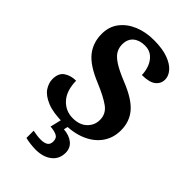

<svg xmlns="http://www.w3.org/2000/svg" viewBox="-284 -816 1148 1148"><g transform="rotate(45 289.5 -242.0)"><path d="M268 10Q179 10 127.5 -11.5Q76 -33 55 -65Q34 -97 34 -130Q34 -181 66 -202Q98 -223 141 -223Q143 -138 184 -94Q225 -50 285 -50Q343 -50 375.5 -81.5Q408 -113 408 -158Q408 -209 366.5 -239.5Q325 -270 241 -305Q136 -348 93.5 -401.5Q51 -455 51 -529Q51 -590 84 -633.5Q117 -677 173 -700.5Q229 -724 299 -724Q371 -724 418.5 -706.5Q466 -689 489.5 -661.5Q513 -634 513 -604Q513 -569 485 -547Q457 -525 395 -525Q395 -557 383 -589Q371 -621 346.5 -642Q322 -663 284 -663Q238 -663 210 -639.5Q182 -616 182 -571Q182 -543 195.5 -519Q209 -495 245.5 -471.5Q282 -448 349 -421Q452 -380 496.5 -328.5Q541 -277 541 -203Q541 -139 507.5 -91Q474 -43 413 -16.5Q352 10 268 10ZM260 240Q244 240 217.5 237Q191 234 173 229V168Q212 176 241 176Q270 176 286 165.5Q302 155 302 130Q302 101 280.5 91Q259 81 227 79L248 -9H305L295 34Q344 38 373 62Q402 86 402 126Q402 179 363 209.5Q324 240 260 240Z"/></g></svg>

Font: Noto Serif Gurmukhi
Style: Bold
Weight: 700
Designer: Vaibhav Singh and the Monotype Design Team
Foundry: Monotype Imaging Inc.
Version: Version 2.004; ttfautohint (v1.8.4.7-5d5b)